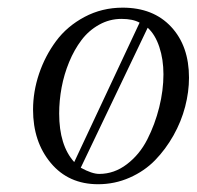

<svg xmlns="http://www.w3.org/2000/svg" viewBox="-20 -472 511 499"><path d="M65.9 -187Q65.9 -233.9 81.5 -280.3Q97.2 -326.7 125.7 -365.2Q154.3 -403.8 199.7 -428Q245.1 -452.1 298.8 -452.1Q378.4 -452.1 424.8 -402.3Q471.2 -352.5 471.2 -270Q471.2 -233.4 461.2 -194.8Q451.2 -156.2 430.9 -120.1Q410.6 -84 383.1 -55.7Q355.5 -27.3 316.9 -10.3Q278.3 6.8 234.9 6.8Q158.2 6.8 112.1 -48.3Q65.9 -103.5 65.9 -187ZM133.8 -176.8Q133.8 -94.2 172.9 -50.8L342.8 -413.1Q325.2 -422.9 295.9 -422.9Q264.6 -422.9 237.5 -407.7Q210.4 -392.6 191.7 -367.7Q172.9 -342.8 159.7 -310.8Q146.5 -278.8 140.1 -244.6Q133.8 -210.4 133.8 -176.8ZM189.9 -36.1Q219.2 -20 237.8 -20Q276.9 -20 309.8 -45.2Q342.8 -70.3 362.8 -109.6Q382.8 -148.9 393.8 -193.1Q404.8 -237.3 404.8 -278.8Q404.8 -317.9 394 -350.1Q383.3 -382.3 363.8 -399.9Z"/></svg>

Font: Dehuti
Style: Italic
Weight: 400
Version: Version 1.2